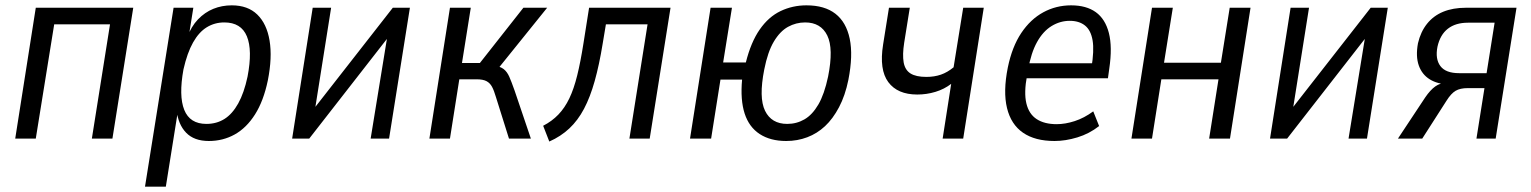

<svg xmlns="http://www.w3.org/2000/svg" viewBox="-20 -519 5735 719"><path d="M37 0 114 -490H479L401 0H324L392 -428H183L114 0Z M523 180 630 -490H704L686 -377H680Q696 -420 721.5 -446.5Q747 -473 779 -486Q811 -499 848 -499Q908 -499 943.5 -464.5Q979 -430 989.5 -367Q1000 -304 983 -218Q967 -141 935 -90.5Q903 -40 859 -15.5Q815 9 762 9Q707 9 677 -22Q647 -53 641 -108H647L601 180ZM753 -55Q791 -55 820.5 -73.5Q850 -92 872 -131.5Q894 -171 907 -232Q926 -331 904.5 -383Q883 -435 820 -435Q784 -435 754.5 -417Q725 -399 703 -360Q681 -321 667 -259Q649 -160 670 -107.5Q691 -55 753 -55Z M1074 0 1151 -490H1220L1154 -74H1126L1451 -490H1515L1437 0H1368L1436 -417H1463L1138 0Z M1588 0 1665 -490H1743L1710 -283H1777L1940 -490H2029L1838 -253L1827 -275Q1854 -270 1866.5 -260Q1879 -250 1887 -232Q1895 -214 1907 -180L1968 0H1886L1837 -156Q1830 -180 1822.5 -194Q1815 -208 1802 -215Q1789 -222 1765 -222H1700L1665 0Z M2037 11 2014 -48Q2047 -65 2071 -90Q2095 -115 2112 -150.5Q2129 -186 2141.5 -236.5Q2154 -287 2165 -357L2186 -490H2491L2413 0H2337L2405 -428H2249L2237 -356Q2224 -276 2207 -215.5Q2190 -155 2167 -111.5Q2144 -68 2112 -38Q2080 -8 2037 11Z M2924 9Q2865 9 2825 -17Q2785 -43 2768.5 -94Q2752 -145 2759 -221H2678L2643 0H2564L2641 -490H2721L2688 -285H2773Q2792 -361 2825 -408.5Q2858 -456 2903 -477.5Q2948 -499 3000 -499Q3068 -499 3108.5 -467.5Q3149 -436 3162 -374Q3175 -312 3157 -220Q3145 -161 3122 -117.5Q3099 -74 3069.5 -46.5Q3040 -19 3003 -5Q2966 9 2924 9ZM2928 -55Q2963 -55 2992.5 -72Q3022 -89 3044.5 -127.5Q3067 -166 3081 -232Q3102 -337 3078 -386Q3054 -435 2995 -435Q2961 -435 2931 -418.5Q2901 -402 2878 -363.5Q2855 -325 2842 -259Q2821 -153 2845 -104Q2869 -55 2928 -55Z M3510 0 3542 -205Q3516 -185 3483 -175Q3450 -165 3415 -165Q3341 -165 3306.5 -211.5Q3272 -258 3287 -352L3309 -490H3387L3366 -359Q3359 -314 3364 -285.5Q3369 -257 3389.5 -244Q3410 -231 3449 -231Q3479 -231 3503.5 -239.5Q3528 -248 3551 -267L3587 -490H3664L3587 0Z M3929 9Q3856 9 3811 -22Q3766 -53 3751 -114.5Q3736 -176 3754 -266Q3770 -344 3804.5 -395.5Q3839 -447 3887 -473Q3935 -499 3991 -499Q4048 -499 4083.5 -473.5Q4119 -448 4132.5 -395.5Q4146 -343 4134 -262L4129 -226H3809L3818 -282H4085L4067 -264Q4078 -330 4071.5 -368Q4065 -406 4043 -423.5Q4021 -441 3986 -441Q3950 -441 3918 -421.5Q3886 -402 3863.5 -361.5Q3841 -321 3830 -258L3826 -236Q3814 -172 3823.5 -132Q3833 -92 3862 -73Q3891 -54 3937 -54Q3969 -54 4004.5 -65.5Q4040 -77 4074 -102L4096 -47Q4059 -18 4014.5 -4.5Q3970 9 3929 9Z M4217 0 4294 -490H4372L4339 -284H4552L4585 -490H4663L4586 0H4508L4543 -222H4329L4294 0Z M4736 0 4813 -490H4882L4816 -74H4788L5113 -490H5177L5099 0H5030L5098 -417H5125L4800 0Z M5215 0 5317 -154Q5336 -182 5355 -195.5Q5374 -209 5398 -209H5407L5404 -203Q5363 -204 5334 -222Q5305 -240 5293 -274Q5281 -308 5290 -357Q5300 -400 5324 -430Q5348 -460 5384.5 -475Q5421 -490 5470 -490H5659L5581 0H5509L5539 -189H5476Q5448 -189 5431 -179Q5414 -169 5397 -142L5306 0ZM5444 -245H5547L5577 -434H5477Q5431 -434 5402 -411.5Q5373 -389 5363 -344Q5354 -298 5374 -271.5Q5394 -245 5444 -245Z"/></svg>

Font: Nunito Sans 10pt Condensed
Style: Italic
Weight: 400
Width: 3
Italic angle: -9°
Designer: Vernon Adams
Foundry: Vernon Adams
Version: Version 3.101;gftools[0.9.27]